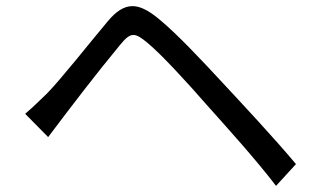

<svg xmlns="http://www.w3.org/2000/svg" viewBox="-20 -653 1040 626"><path d="M62 -282 137 -206C213 -307 290 -408 371 -506C389 -528 401 -539 415 -539C427 -539 441 -530 460 -514C504 -478 587 -388 655 -310C720 -237 811 -137 880 -47L945 -118C873 -204 771 -313 704 -385C640 -454 558 -542 497 -592C463 -620 436 -633 412 -633C384 -633 358 -616 330 -582C267 -507 180 -396 133 -348C106 -322 88 -304 62 -282Z"/></svg>

Font: Noto Sans KR Regular
Style: Regular
Weight: 400
Designer: Ryoko NISHIZUKA  (kana & ideographs); Paul D. Hunt (Latin, Greek & Cyrillic); Wenlong ZHANG  (bopomofo); Sandoll Communi
Foundry: Adobe Systems Incorporated
Version: Version 1.004;PS 1.004;hotconv 1.0.82;makeotf.lib2.5.63406